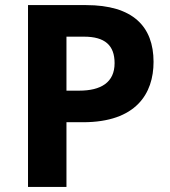

<svg xmlns="http://www.w3.org/2000/svg" viewBox="-20 -827 668 754"><path d="M318 -807H90V-93H241V-347H306C514 -347 583 -459 583 -584C583 -723 502 -807 318 -807ZM310 -683C392 -683 430 -649 430 -579C430 -503 376 -471 291 -471H241V-683Z"/></svg>

Font: Noto Sans Telugu UI
Style: Bold
Weight: 700
Designer: Jelle Bosma - Monotype Design Team
Foundry: Monotype Imaging Inc.
Version: Version 2.005